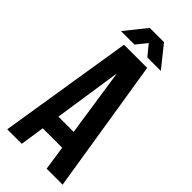

<svg xmlns="http://www.w3.org/2000/svg" viewBox="-268 -896 944 944"><g transform="rotate(45 203.5 -424.0)"><path d="M284 -700H123L11 0H112L131 -127H266L285 0H396ZM198 -576 251 -222H145ZM159 -737 203 -792 248 -737H342L253 -848H154L65 -737Z"/></g></svg>

Font: Bebas Neue
Style: Bold
Weight: 700
Designer: Ryoichi Tsunekawa
Foundry: Ryoichi Tsunekawa
Version: Version 1.300